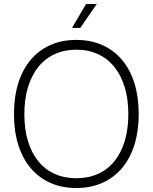

<svg xmlns="http://www.w3.org/2000/svg" viewBox="-20 -926 765 962"><path d="M362 16Q289 16 231.5 -10Q174 -36 133.5 -84Q93 -132 71.5 -200.5Q50 -269 50 -354Q50 -440 71.5 -509Q93 -578 133.5 -626Q174 -674 231.5 -700Q289 -726 362 -726Q435 -726 493 -700Q551 -674 591.5 -626Q632 -578 653.5 -509Q675 -440 675 -354Q675 -269 653.5 -200.5Q632 -132 591.5 -84Q551 -36 493 -10Q435 16 362 16ZM362 -33Q423 -33 471.5 -55Q520 -77 553.5 -118.5Q587 -160 605 -219.5Q623 -279 623 -354Q623 -429 605 -488.5Q587 -548 553.5 -590Q520 -632 471.5 -654.5Q423 -677 362 -677Q302 -677 253.5 -654.5Q205 -632 171.5 -590Q138 -548 120 -488.5Q102 -429 102 -354Q102 -279 120 -219.5Q138 -160 171.5 -118.5Q205 -77 253.5 -55Q302 -33 362 -33ZM341 -786 411 -906H465L382 -786Z"/></svg>

Font: Geist ExtLt
Style: Regular
Weight: 400
Designer: Basement.studio, Andrés Briganti, Mateo Zaragoza
Foundry: Basement.studio, Vercel, Andrés Briganti, Guido Ferreyra, Mateo Zaragoza
Version: Version 1.401